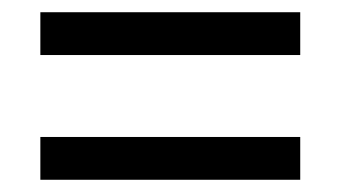

<svg xmlns="http://www.w3.org/2000/svg" viewBox="-20 -509 560 314"><path d="M46 -419H471V-489H46ZM46 -215H471V-285H46Z"/></svg>

Font: Noto Sans Lao SemiCondensed
Style: Regular
Weight: 400
Width: 4
Designer: Monotype Design Team
Foundry: Monotype Imaging Inc.
Version: Version 2.004